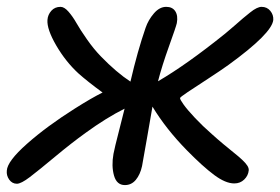

<svg xmlns="http://www.w3.org/2000/svg" viewBox="-31 -556 815 558"><path d="M18.1 -22Q4.4 -22 -4.2 -33.9Q-12.7 -45.9 -11.2 -60.1Q-9.8 -87.4 47.6 -138.2Q105 -189 186 -240.2Q236.3 -272 267.1 -287.1Q223.1 -319.3 196.8 -342.8Q159.7 -377 132.3 -424.1Q105 -471.2 106.9 -498Q107.9 -513.2 118.2 -524.7Q128.4 -536.1 145 -536.1Q155.8 -536.1 168 -522.2Q180.2 -508.3 191.2 -489Q202.1 -469.7 221.9 -441.4Q241.7 -413.1 262.2 -392.1Q307.1 -345.7 348.1 -318.8Q368.7 -407.7 392.1 -475.1Q399.9 -498 416.3 -517.1Q432.6 -536.1 452.1 -536.1Q470.2 -536.1 478.5 -523.2Q486.8 -510.3 482.9 -488.8Q480.5 -478 460.2 -421.6Q439.9 -365.2 428.2 -319.8Q510.7 -367.7 623 -458Q633.8 -466.8 649.7 -480.7Q665.5 -494.6 675 -502.7Q684.6 -510.7 695.6 -519.5Q706.5 -528.3 714.8 -532.2Q723.1 -536.1 729 -536.1Q745.1 -536.1 754.6 -524.4Q764.2 -512.7 763.2 -498Q759.3 -459 632.8 -367.2Q610.4 -351.1 573.5 -327.1Q536.6 -303.2 514.4 -288.3Q492.2 -273.4 492.2 -271Q492.2 -266.6 502.7 -252Q513.2 -237.3 535.6 -213.4Q558.1 -189.5 585 -166Q600.6 -151.9 619.6 -136Q638.7 -120.1 650.4 -110.8Q662.1 -101.6 672.6 -91.8Q683.1 -82 687.7 -74.7Q692.4 -67.4 691.9 -61Q690.4 -45.4 678.7 -34.2Q667 -22.9 649.9 -22.9Q624.5 -22.9 591.6 -47.4Q558.6 -71.8 512.2 -119.1Q451.7 -180.7 412.1 -246.1Q407.7 -220.7 396.2 -154.5Q384.8 -88.4 381.8 -73.2Q376.5 -48.8 363.8 -33.4Q351.1 -18.1 332 -18.1Q308.1 -18.1 300.3 -45.9Q292.5 -73.7 298.8 -108.9Q302.7 -128.9 314 -172.4Q325.2 -215.8 331.1 -240.2Q278.3 -213.9 217.8 -169.9Q177.7 -141.1 129.6 -101.1Q81.5 -61 55.9 -41.5Q30.3 -22 18.1 -22Z"/></svg>

Font: Shantell Sans Bouncy
Style: Italic
Weight: 400
Italic angle: -11.31°
Designer: Stephen Nixon, Anya Danilova, Shantell Martin
Foundry: Arrow Type
Version: Version 1.006;[9816181b4]